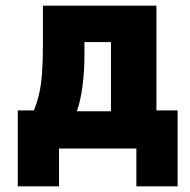

<svg xmlns="http://www.w3.org/2000/svg" viewBox="-20 -526 673 680"><path d="M43 134V-135H100Q112 -164 119 -195.5Q126 -227 129 -268.5Q132 -310 132 -367V-506H534V-135H609V134H463V0H189V134ZM252 -132H373V-377H279V-324Q279 -272 272 -219.5Q265 -167 252 -132Z"/></svg>

Font: Nunito Sans 7pt Condensed Black
Style: Regular
Weight: 900
Width: 3
Designer: Vernon Adams
Foundry: Vernon Adams
Version: Version 3.101;gftools[0.9.27]